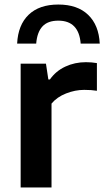

<svg xmlns="http://www.w3.org/2000/svg" viewBox="-20 -826 460 846"><path d="M71 -545.5H182.5L193 -476H200Q226 -513 267.8 -532.5Q309.5 -552 358.5 -552Q384 -552 407 -548V-426Q383.5 -430 351 -430Q311 -430 271 -414.2Q231 -398.5 207 -369.5V0H71ZM237 -806Q321 -806 368.2 -760.8Q415.5 -715.5 419.5 -634H335.5Q327.5 -735 237 -735Q190.5 -735 167 -709.5Q143.5 -684 139.5 -634H55.5Q59.5 -716 106.2 -761Q153 -806 237 -806Z"/></svg>

Font: Encode Sans Semi Expanded SmBd
Style: Regular
Weight: 600
Width: 6
Designer: Multiple Designers
Foundry: Impallari Type
Version: Version 2.000